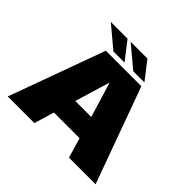

<svg xmlns="http://www.w3.org/2000/svg" viewBox="-193 -1054 1275 1275"><g transform="rotate(45 444.5 -417.0)"><path d="M32.5 0H282.5L325 -141.5H566L607.5 0H857.5L612 -675.5H278.5ZM371 -296 445 -541.5H446.5L521 -296ZM504 -707.5H608.5L510.5 -834H353ZM317.5 -707.5H422L324 -834H166.5Z"/></g></svg>

Font: Anybody SemiExpanded Black
Style: Regular
Weight: 900
Width: 6
Version: Version 1.113;gftools[0.9.25]